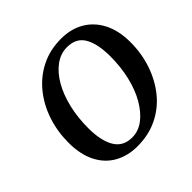

<svg xmlns="http://www.w3.org/2000/svg" viewBox="-164 -775 942 942"><g transform="rotate(-45 306.5 -304.5)"><path d="M276 15Q210 15 158.5 -13.5Q107 -42 78 -98.5Q49 -155 49 -237Q49 -314 72 -383.5Q95 -453 139 -507.5Q183 -562 245 -593Q307 -624 384 -624Q453 -624 504.5 -593.5Q556 -563 584.5 -506.5Q613 -450 613 -371Q613 -293 589.5 -223.5Q566 -154 522.5 -100Q479 -46 416.5 -15.5Q354 15 276 15ZM288 -34Q332 -34 369 -62Q406 -90 434.5 -139Q463 -188 478.5 -253Q494 -318 494 -391Q494 -478 466.5 -526Q439 -574 375 -574Q331 -574 293 -546.5Q255 -519 227 -470.5Q199 -422 183.5 -357.5Q168 -293 168 -219Q168 -132 197 -83Q226 -34 288 -34Z"/></g></svg>

Font: Lisu Bosa Black
Style: Italic
Weight: 900
Italic angle: -19°
Designer: David Morse, Annie Olsen, Victor Gaultney, Frank Grießhammer (Latin)
Foundry: SIL International
Version: Version 2.000